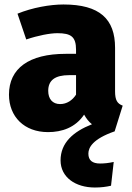

<svg xmlns="http://www.w3.org/2000/svg" viewBox="-20 -571 589 856"><path d="M527 -100C503 -109 493 -124 493 -164V-358C493 -486 425 -551 263 -551C203 -551 124 -537 58 -510L97 -395C150 -413 203 -423 236 -423C297 -423 319 -407 319 -349V-331H273C109 -331 20 -266 20 -149C20 -51 88 18 194 18C256 18 316 -2 355 -60C365 -42 376 -28 390 -17C306 16 250 66 250 144C250 219 316 265 403 265C430 265 454 262 475 257L487 151C464 156 445 158 426 158C392 158 374 144 374 114C374 87 393 49 490 15H491ZM319 -149C303 -124 278 -107 248 -107C214 -107 195 -130 195 -166C195 -213 225 -236 289 -236H319Z"/></svg>

Font: Fira Sans ExtraBold
Style: Regular
Weight: 800
Designer: bBox Type GmbH & Carrois Corporate GbR & Edenspiekermann AG
Foundry: bBox Type GmbH & Carrois Corporate GbR & Edenspiekermann AG
Version: Version 4.300;PS 004.300;hotconv 1.0.88;makeotf.lib2.5.64775